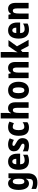

<svg xmlns="http://www.w3.org/2000/svg" viewBox="2076 -2926 1040 5231"><g transform="rotate(-90 2595.5 -311.0)"><path d="M213 -610C102 -610 36 -504 36 -322C36 -148 100 -41 208 -41C264 -41 305 -64 337 -123H342C339 -101 337 -72 337 -48V-41C337 38 301 68 235 68C181 68 124 55 63 26V152C115 178 168 189 233 189C408 189 489 94 489 -78V-600H359L347 -531H340C307 -589 268 -610 213 -610ZM262 -482C317 -482 341 -439 341 -329V-305C341 -207 316 -167 263 -167C213 -167 190 -217 190 -321C190 -430 214 -482 262 -482Z M808 -610C666 -610 585 -510 585 -323C585 -140 667 -41 826 -41C894 -41 947 -53 995 -80V-202C942 -171 897 -159 842 -159C772 -159 736 -200 735 -282H1023V-361C1023 -518 944 -610 808 -610ZM810 -496C857 -496 883 -456 883 -387H736C739 -466 769 -496 810 -496Z M1447 -216C1447 -306 1396 -349 1323 -387C1246 -428 1236 -438 1236 -460C1236 -481 1251 -492 1280 -492C1322 -492 1359 -474 1399 -452L1441 -566C1385 -596 1334 -610 1275 -610C1158 -610 1088 -554 1088 -453C1088 -369 1125 -321 1204 -283C1289 -242 1296 -227 1296 -204C1296 -178 1278 -164 1240 -164C1191 -164 1134 -184 1088 -209V-72C1139 -50 1187 -41 1247 -41C1375 -41 1447 -101 1447 -216Z M1736 -41C1796 -41 1841 -55 1882 -86V-215C1841 -184 1801 -168 1753 -168C1696 -168 1665 -219 1665 -323C1665 -428 1695 -484 1750 -484C1785 -484 1817 -473 1855 -452L1897 -572C1856 -596 1809 -610 1743 -610C1589 -610 1511 -498 1511 -323C1511 -129 1585 -41 1736 -41Z M2134 -662V-811H1983V-51H2134V-307C2134 -424 2151 -481 2215 -481C2255 -481 2273 -443 2273 -366V-51H2424V-411C2424 -542 2363 -611 2262 -611C2202 -611 2158 -585 2132 -532H2124C2130 -564 2134 -614 2134 -662Z M2983 -327C2983 -509 2890 -610 2753 -610C2594 -610 2519 -495 2519 -327C2519 -166 2599 -41 2750 -41C2913 -41 2983 -169 2983 -327ZM2673 -326C2673 -434 2696 -485 2751 -485C2808 -485 2830 -434 2830 -327C2830 -219 2808 -167 2752 -167C2696 -167 2673 -220 2673 -326Z M3361 -610C3301 -610 3252 -585 3225 -532H3216L3198 -600H3081V-51H3232V-307C3232 -431 3250 -481 3311 -481C3356 -481 3371 -442 3371 -366V-51H3522V-411C3522 -543 3460 -610 3361 -610Z M3793 -491V-811H3642V-51H3793V-218L3847 -265L3958 -51H4126L3949 -368L4118 -600H3953L3837 -432C3819 -409 3805 -384 3788 -353H3786C3790 -399 3793 -443 3793 -491Z M4382 -610C4240 -610 4159 -510 4159 -323C4159 -140 4241 -41 4400 -41C4468 -41 4521 -53 4569 -80V-202C4516 -171 4471 -159 4416 -159C4346 -159 4310 -200 4309 -282H4597V-361C4597 -518 4518 -610 4382 -610ZM4384 -496C4431 -496 4457 -456 4457 -387H4310C4313 -466 4343 -496 4384 -496Z M4971 -610C4911 -610 4862 -585 4835 -532H4826L4808 -600H4691V-51H4842V-307C4842 -431 4860 -481 4921 -481C4966 -481 4981 -442 4981 -366V-51H5132V-411C5132 -543 5070 -610 4971 -610Z"/></g></svg>

Font: Noto Sans Tamil UI Condensed ExtraBold
Style: Regular
Weight: 800
Width: 3
Designer: Jelle Bosma - Monotype Design Team
Foundry: Monotype Imaging Inc.
Version: Version 2.004